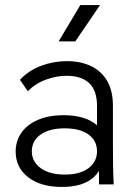

<svg xmlns="http://www.w3.org/2000/svg" viewBox="-20 -730 541 760"><path d="M372 0 371 -174 364 -193V-310Q364 -372 333 -401Q302 -430 243 -430Q204 -430 162.5 -415Q121 -400 90 -369L59 -414Q93 -451 142.5 -469.5Q192 -488 245 -488Q299 -488 340 -468.5Q381 -449 404 -410Q427 -371 427 -311V-159Q427 -119 427.5 -79.5Q428 -40 430 0ZM225 10Q141 10 91.5 -28.5Q42 -67 42 -130Q42 -171 64 -203.5Q86 -236 129 -255Q172 -274 232 -274Q315 -274 360.5 -237Q406 -200 406 -139H394Q394 -69 352 -29.5Q310 10 225 10ZM237 -39Q297 -39 330.5 -64.5Q364 -90 364 -131Q364 -173 330.5 -197.5Q297 -222 236 -222Q176 -222 141 -197.5Q106 -173 106 -131Q106 -90 141 -64.5Q176 -39 237 -39ZM212 -566 298 -710H376L278 -566Z"/></svg>

Font: SUSE Light
Style: Regular
Weight: 300
Designer: Rene Bieder
Foundry: SUSE
Version: Version 1.000